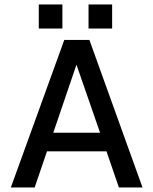

<svg xmlns="http://www.w3.org/2000/svg" viewBox="-20 -826 676 846"><path d="M370.1 -806.2H474.1V-700.2H370.1ZM150.9 -806.2H254.9V-700.2H150.9ZM607.9 0H503.9L449.2 -159.2H187L132.8 0H27.8L263.2 -649.9H374ZM316.9 -541 214.8 -241.2H420.9Z"/></svg>

Font: Overused Grotesk Medium
Style: Regular
Weight: 500
Version: Version 0.002